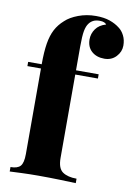

<svg xmlns="http://www.w3.org/2000/svg" viewBox="-88 -838 616 893"><g transform="rotate(10 220.5 -391.0)"><path d="M292 -782Q330 -782 357.5 -772.5Q385 -763 405 -747Q420 -736 430.5 -715.5Q441 -695 441 -668Q441 -639 419.5 -616Q398 -593 364 -593Q327 -593 304 -613.5Q281 -634 281 -670Q281 -697 297 -719.5Q313 -742 345 -751Q342 -756 334 -759.5Q326 -763 313 -763Q295 -763 283 -757Q271 -751 263 -740Q253 -727 248.5 -703Q244 -679 244 -630V-517H351V-497H244V-103Q244 -54 268 -37.5Q292 -21 334 -21V0Q307 -1 258.5 -2.5Q210 -4 156 -4Q117 -4 79 -2.5Q41 -1 22 0V-21Q55 -21 68.5 -36Q82 -51 82 -93V-497H18V-517H82Q82 -576 88.5 -615.5Q95 -655 109.5 -682.5Q124 -710 149 -732Q171 -753 209.5 -767.5Q248 -782 292 -782Z"/></g></svg>

Font: Playfair Display ExtraBold
Style: Regular
Weight: 800
Designer: Claus Eggers Sørensen
Foundry: Claus Eggers Sørensen
Version: Version 1.203